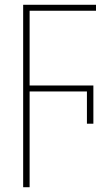

<svg xmlns="http://www.w3.org/2000/svg" viewBox="-20 -548 459 804"><path d="M104 -165H344V-30H371V-190H104V-503H382V-528H77V236H104Z"/></svg>

Font: Noto Sans Display SemiCondensed Thin
Style: Regular
Weight: 250
Width: 4
Designer: Monotype Design team
Foundry: Monotype Imaging Inc.
Version: 1.000